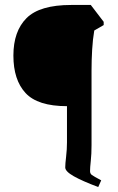

<svg xmlns="http://www.w3.org/2000/svg" viewBox="-20 -690 477 774"><path d="M376 64Q312 40 277.5 20.5Q243 1 243 -15Q243 -29 246.5 -58.5Q250 -88 250 -116V-262Q132 -262 83 -315Q34 -368 34 -466Q34 -564 87 -617Q140 -670 267 -670H346L398 -602V-589L360 -567Q354 -532 351.5 -490Q349 -448 349 -405V-105Q349 -69 346 -41.5Q343 -14 343 0Q343 10 350.5 15.5Q358 21 388 37Z"/></svg>

Font: Jaini Purva
Style: Regular
Weight: 400
Designer: Maithili Shingre, Girish Dalvi (Devanagari), Taresh Vohra (Latin)
Foundry: Ek Type
Version: Version 2.000; ttfautohint (v1.8.4.7-5d5b)